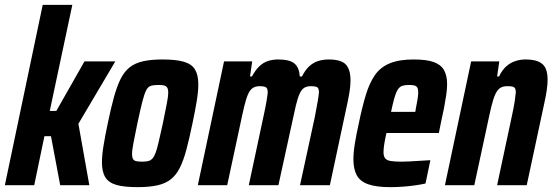

<svg xmlns="http://www.w3.org/2000/svg" viewBox="-28 -763 2279 791"><path d="M-8 0 148 -743H270L177 -306H204L320 -510H447L295 -253L340 0H220L182 -202H155L113 0Z M539 8Q484 8 452 -1Q420 -10 406 -32.5Q392 -55 392 -94Q392 -123 398.5 -163Q405 -203 416 -255Q429 -318 441.5 -363Q454 -408 469 -438Q484 -468 506 -485.5Q528 -503 561 -510.5Q594 -518 642 -518Q697 -518 729.5 -508.5Q762 -499 775.5 -476.5Q789 -454 789 -415Q789 -386 782.5 -346.5Q776 -307 765 -255Q752 -192 740 -147Q728 -102 713 -72Q698 -42 676 -24.5Q654 -7 620.5 0.5Q587 8 539 8ZM557 -97Q573 -97 583 -99.5Q593 -102 600.5 -110.5Q608 -119 614 -136Q620 -153 626.5 -182Q633 -211 643 -255Q653 -305 659 -335Q665 -365 665 -382Q665 -396 660.5 -402.5Q656 -409 647.5 -411Q639 -413 624 -413Q604 -413 592.5 -409Q581 -405 573.5 -389.5Q566 -374 558 -342.5Q550 -311 538 -255Q528 -205 522 -175Q516 -145 516 -128Q516 -115 520 -108Q524 -101 533.5 -99Q543 -97 557 -97Z M787 0 895 -510H1011L1002 -448H1010Q1024 -474 1040 -489.5Q1056 -505 1075.5 -511.5Q1095 -518 1118 -518Q1166 -518 1185.5 -501Q1205 -484 1207 -448H1216Q1229 -474 1245.5 -489.5Q1262 -505 1282.5 -511.5Q1303 -518 1326 -518Q1377 -518 1396.5 -497.5Q1416 -477 1416 -432Q1416 -414 1413 -392Q1410 -370 1404 -342L1331 0H1208L1269 -281Q1277 -322 1281 -346Q1285 -370 1286 -382Q1286 -400 1278 -404Q1270 -408 1253 -408Q1236 -408 1225 -401Q1214 -394 1206 -376Q1198 -358 1190.5 -326.5Q1183 -295 1173 -247L1119 0H997L1057 -281Q1066 -322 1070 -346Q1074 -370 1075 -382Q1075 -400 1066.5 -404Q1058 -408 1042 -408Q1025 -408 1013.5 -400.5Q1002 -393 994 -375Q986 -357 978.5 -326Q971 -295 961 -247L908 0Z M1580 8Q1522 8 1488.5 -4Q1455 -16 1441.5 -41.5Q1428 -67 1428 -106Q1428 -135 1434 -172Q1440 -209 1450 -254Q1464 -322 1479 -371.5Q1494 -421 1516.5 -453.5Q1539 -486 1577.5 -502Q1616 -518 1676 -518Q1729 -518 1758.5 -507.5Q1788 -497 1801 -474.5Q1814 -452 1814 -416Q1814 -397 1810.5 -372.5Q1807 -348 1801.5 -319Q1796 -290 1788 -255L1780 -215H1564Q1558 -188 1555 -169Q1552 -150 1552 -136Q1552 -119 1559 -110.5Q1566 -102 1582.5 -99.5Q1599 -97 1627 -97Q1639 -97 1659 -98Q1679 -99 1701.5 -100.5Q1724 -102 1745 -103L1725 -7Q1708 -3 1683.5 0.5Q1659 4 1632.5 6Q1606 8 1580 8ZM1583 -302H1683L1685 -315Q1690 -339 1692.5 -355.5Q1695 -372 1695 -383Q1695 -396 1691 -402.5Q1687 -409 1678.5 -411Q1670 -413 1657 -413Q1640 -413 1629.5 -409.5Q1619 -406 1611.5 -395Q1604 -384 1597.5 -362Q1591 -340 1583 -302Z M1805 0 1913 -510H2029L2020 -448H2028Q2041 -475 2058 -490Q2075 -505 2095.5 -511.5Q2116 -518 2136 -518Q2171 -518 2191 -509Q2211 -500 2219.5 -482Q2228 -464 2228 -434Q2228 -416 2224.5 -391.5Q2221 -367 2214 -336L2142 0H2020L2080 -281Q2089 -322 2092.5 -345.5Q2096 -369 2097 -382Q2097 -394 2093.5 -399.5Q2090 -405 2082 -406.5Q2074 -408 2062 -408Q2044 -408 2032.5 -400.5Q2021 -393 2012.5 -374.5Q2004 -356 1996.5 -325Q1989 -294 1979 -246L1926 0Z"/></svg>

Font: Saira Condensed
Style: Bold Italic
Weight: 700
Width: 3
Italic angle: -12°
Designer: Hector Gatti with collaboration of the Omnibus-Type team
Foundry: Omnibus-Type
Version: Version 1.101